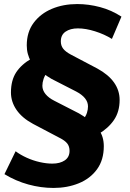

<svg xmlns="http://www.w3.org/2000/svg" viewBox="-20 -736 643 947"><path d="M244 191Q182 191 120 174Q58 157 2 123L57 10Q81 28 112 42Q143 56 176 63.5Q209 71 238 71Q276 71 299.5 55Q323 39 323 8Q323 -14 311.5 -28.5Q300 -43 274 -56L143 -125Q89 -154 61.5 -194Q34 -234 34 -280Q34 -340 60 -379.5Q86 -419 137 -448L132 -433Q123 -450 117.5 -469.5Q112 -489 112 -512Q112 -578 146 -623.5Q180 -669 236 -692.5Q292 -716 361 -716Q417 -716 473.5 -701Q530 -686 579 -654L532 -544Q495 -567 449 -581.5Q403 -596 364 -596Q327 -596 303.5 -580Q280 -564 280 -532Q280 -511 291.5 -496Q303 -481 329 -467L460 -398Q515 -368 542.5 -329Q570 -290 570 -243Q570 -185 542 -144Q514 -103 463 -73L467 -97Q480 -79 486 -58.5Q492 -38 492 -15Q492 53 458.5 99Q425 145 368.5 168Q312 191 244 191ZM189 -313Q189 -291 204.5 -272Q220 -253 248 -239L369 -177Q381 -170 391 -163.5Q401 -157 409 -150L391 -147Q404 -164 409 -180Q414 -196 414 -211Q414 -233 399 -251.5Q384 -270 355 -285L234 -347Q223 -354 212.5 -360.5Q202 -367 195 -375L216 -384Q201 -365 195 -347Q189 -329 189 -313Z"/></svg>

Font: Mulish ExtraLight Black
Style: Italic
Weight: 900
Italic angle: -9°
Version: Version 3.603